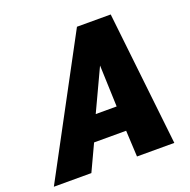

<svg xmlns="http://www.w3.org/2000/svg" viewBox="-187 -833 949 957"><g transform="rotate(-20 287.5 -355.0)"><path d="M320 -710H499L578 0H380L373 -139H203L138 0H-61ZM370 -269 362 -489 259 -269Z"/></g></svg>

Font: Raleway Black
Style: Italic
Weight: 900
Italic angle: -12°
Designer: Matt McInerney, Pablo Impallari, Rodrigo Fuenzalida
Foundry: Matt McInerney, Pablo Impallari, Rodrigo Fuenzalida
Version: Version 4.101;RELEASE